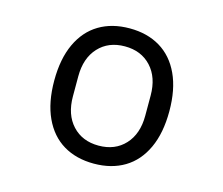

<svg xmlns="http://www.w3.org/2000/svg" viewBox="-106 -887 1211 1041"><g transform="rotate(15 500.0 -366.5)"><path d="M177 -367Q177 -489 216.5 -574Q256 -659 328.5 -702.5Q401 -746 500 -746Q599 -746 671.5 -702.5Q744 -659 783.5 -574Q823 -489 823 -367Q823 -245 783.5 -159.5Q744 -74 671.5 -30.5Q599 13 500 13Q401 13 328.5 -30.5Q256 -74 216.5 -159.5Q177 -245 177 -367ZM703 -310V-423Q703 -525 647.5 -585Q592 -645 500 -645Q408 -645 352.5 -585Q297 -525 297 -423V-310Q297 -208 352.5 -148Q408 -88 500 -88Q592 -88 647.5 -148Q703 -208 703 -310Z"/></g></svg>

Font: IBM Plex Sans JP Medium
Style: Regular
Weight: 500
Designer: Mike Abbink; Paul van der Laan; Pieter van Rosmalen; Wujin Sim; Yejin Wi; Jinhee Kim; Boomi Park; Yona Kim; Kichan Ma
Foundry: Sandoll Inc.
Version: Version 1.001